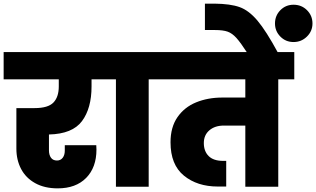

<svg xmlns="http://www.w3.org/2000/svg" viewBox="-34 -1026 1737 1055"><path d="M469 -551Q469 -431 416.5 -360.5Q364 -290 235 -287V-200Q235 -175 246 -159.5Q257 -144 279 -144Q299 -144 310.5 -159Q322 -174 322 -198V-228H495Q496 -217 496 -204Q496 -106 439.5 -48.5Q383 9 283 9Q211 9 159.5 -19.5Q108 -48 82 -97.5Q56 -147 56 -209V-432H156Q230 -432 259.5 -462.5Q289 -493 289 -551V-590H-14V-740H543V-590H469Z M603 0V-590H515V-740H870V-590H783V0Z M1583 -590H1495V0H1314V-336H1196Q1147 -336 1116.5 -310Q1086 -284 1086 -240Q1086 -195 1112.5 -168.5Q1139 -142 1192 -142H1209V-1H1163Q1050 -1 976.5 -61Q903 -121 903 -244Q903 -327 941 -382Q979 -437 1043.5 -463.5Q1108 -490 1188 -490H1314V-590H842V-740H1583Z M1325 -735Q1288 -792 1265 -817.5Q1242 -843 1217 -852Q1192 -861 1147 -861H1092V-1006H1145Q1232 -1005 1282.5 -987Q1333 -969 1380.5 -913Q1428 -857 1494 -735ZM1683 -897Q1683 -855 1652.5 -825Q1622 -795 1579 -795Q1536 -795 1506.5 -825Q1477 -855 1477 -897Q1477 -940 1506.5 -970Q1536 -1000 1579 -1000Q1623 -1000 1653 -970Q1683 -940 1683 -897Z"/></svg>

Font: DVN-Poppins ExtBd
Style: Regular
Weight: 800
Designer: Ninad Kale (Devanagari), Jonny Pinhorn (Latin)
Foundry: Indian Type Foundry
Version: 4.004